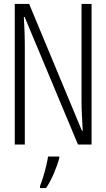

<svg xmlns="http://www.w3.org/2000/svg" viewBox="-20 -734 540 975"><path d="M55 0V-714H128L396 -70H400Q399 -96 396.5 -139.5Q394 -183 394 -219V-714H445V0H376L105 -648H101Q103 -614 104.5 -577Q106 -540 106 -492V0ZM183 211Q190 194 198.5 167Q207 140 214 111Q221 82 224 61H281V69Q272 103 254 145.5Q236 188 214 221H183Z"/></svg>

Font: Noto Sans Mono ExtraCondensed Light
Style: Regular
Weight: 300
Width: 2
Designer: Monotype Design Team
Foundry: Monotype Imaging Inc.
Version: Version 2.014; ttfautohint (v1.8.4.7-5d5b)